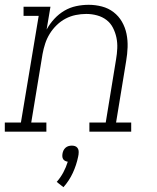

<svg xmlns="http://www.w3.org/2000/svg" viewBox="-35 -548 655 799"><path d="M-15 0V-38H52L126 -482H63V-520H175L159 -425Q172 -449 191 -469.5Q210 -490 233 -503.5Q256 -517 282 -522.5Q308 -528 334 -528Q362 -528 389 -521Q416 -514 437.5 -497.5Q459 -481 472.5 -457.5Q486 -434 491.5 -407Q497 -380 496 -351.5Q495 -323 490 -294L448 -38H511V0H337V-38H405L448 -301Q452 -324 453 -347Q454 -370 449.5 -391.5Q445 -413 435 -432.5Q425 -452 408 -465Q391 -478 369 -484Q347 -490 324 -490Q302 -490 280 -485.5Q258 -481 238 -470.5Q218 -460 201 -443.5Q184 -427 172 -407.5Q160 -388 153 -366.5Q146 -345 142 -323L95 -38H158V0ZM229 231 201 209Q217 191 228.5 169.5Q240 148 247 125Q241 124 236 121.5Q231 119 228 114.5Q225 110 224.5 104Q224 98 225 92Q226 85 229 78.5Q232 72 237.5 67Q243 62 250 60Q257 58 264 58Q271 58 277 60Q283 62 287 67Q291 72 292 78.5Q293 85 292 92V94L290 105Q283 139 268 171.5Q253 204 229 231Z"/></svg>

Font: Iosevka Etoile XLtObl
Style: Regular
Weight: 200
Italic angle: -9°
Designer: Belleve Invis
Foundry: Belleve Invis
Version: Version 15.5.2; ttfautohint (v1.8.4)